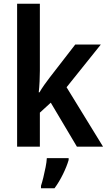

<svg xmlns="http://www.w3.org/2000/svg" viewBox="-20 -780 572 1021"><path d="M192 -404Q192 -378 190.5 -346.5Q189 -315 186 -289H190Q199 -305 215 -328Q231 -351 243 -366L380 -543H516L334 -316L528 0H389L250 -234L192 -181V0H71V-760H192ZM345 71Q335 105 315 146Q295 187 270 221H198V208Q204 190 210.5 163.5Q217 137 222.5 109Q228 81 229 61H345Z"/></svg>

Font: Noto Sans Lao UI SemCond SemBd
Style: Regular
Weight: 600
Width: 4
Designer: Monotype Design Team
Foundry: Monotype Imaging Inc.
Version: Version 2.000; ttfautohint (v1.8.4.7-5d5b)